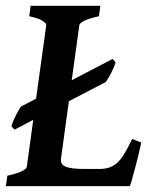

<svg xmlns="http://www.w3.org/2000/svg" viewBox="-24 -635 529 655"><path d="M370.1 -421.9Q368.2 -414.6 364.3 -405.3Q360.4 -396 355.5 -386.7Q350.6 -377.4 345.7 -368.9Q340.8 -360.4 337.4 -355.5L210.9 -289.6L184.1 -93.8Q183.1 -85 186 -78.4Q189 -71.8 198 -67.4Q207 -63 222.9 -60.8Q238.8 -58.6 263.7 -58.6H314.5Q335 -58.6 350.1 -64Q365.2 -69.3 377.7 -81.3Q390.1 -93.3 401.6 -112.8Q413.1 -132.3 426.8 -161.1L458 -148.4Q453.6 -127.4 447.8 -104.2Q441.9 -81.1 436.5 -60.3Q431.2 -39.6 426.5 -23.4Q421.9 -7.3 418.9 0H-3.9L1 -35.6Q32.7 -42.5 49.6 -50.5Q66.4 -58.6 67.4 -65.4L89.4 -226.1L25.9 -192.9L15.1 -203.6Q16.6 -210.9 20.8 -220.9Q24.9 -231 29.8 -240.7Q34.7 -250.5 39.6 -258.8Q44.4 -267.1 47.4 -271.5L99.1 -298.3L133.8 -549.3Q134.8 -555.2 121.1 -564Q107.4 -572.8 75.7 -579.6L80.6 -615.2H318.4L313.5 -579.6Q281.7 -572.8 264.6 -564.5Q247.6 -556.2 246.6 -549.3L220.7 -361.3L360.4 -434.1Z"/></svg>

Font: Gentium Basic
Style: Bold Italic
Weight: 700
Italic angle: -8°
Designer: J. Victor Gaultney and Annie Olsen
Foundry: SIL International
Version: Version 1.102; 2013; Maintenance release